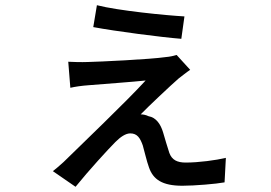

<svg xmlns="http://www.w3.org/2000/svg" viewBox="-20 -663 1040 737"><path d="M352 -643 338 -559C423 -543 600 -520 676 -514L688 -600C616 -604 434 -622 352 -643ZM710 -395 658 -452C649 -449 631 -445 617 -444C555 -435 361 -426 317 -425C291 -424 261 -425 242 -426L250 -326C267 -330 293 -334 322 -336C369 -340 495 -349 539 -354C463 -271 293 -109 224 -41C206 -25 196 -16 183 -6L270 54C320 -8 396 -91 423 -118C442 -137 462 -151 480 -151C507 -151 518 -133 528 -105C534 -85 543 -44 552 -20C568 26 603 50 680 50C727 50 810 43 842 37L847 -57C809 -48 743 -39 693 -39C660 -39 640 -49 630 -76C623 -96 613 -132 606 -155C597 -185 580 -212 550 -217C540 -222 529 -224 520 -224C548 -253 637 -337 666 -362C677 -370 695 -385 710 -395Z"/></svg>

Font: Genne Gothic Medium
Style: Regular
Weight: 500
Designer: Ryoko NISHIZUKA (kana & ideographs); Paul D. Hunt (Latin, Greek & Cyrillic); Wenlong ZHANG (bopomofo); Sandoll Communica
Foundry: Adobe Systems Incorporated
Version: Version 1.004;PS 1.004;hotconv 16.6.51;makeotf.lib2.5.65220